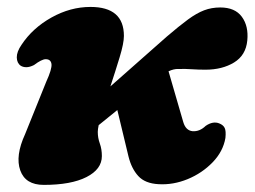

<svg xmlns="http://www.w3.org/2000/svg" viewBox="-20 -506 716 540"><path d="M328.5 -405Q328.5 -384.5 316.5 -345Q304.5 -305.5 290.5 -263L449 -403Q484 -433 508.5 -451Q533 -469 554 -477Q575 -485 599.5 -485Q641 -485 660.2 -458.8Q679.5 -432.5 675.5 -392Q671.5 -350.5 638.2 -330.2Q605 -310 558 -310Q537.5 -310 520.2 -311.2Q503 -312.5 481.5 -312Q469 -312.5 454 -305.5L495.5 -162.5Q502.5 -139 521.5 -137Q541.5 -135.5 558.5 -152Q579 -166 596.5 -159Q608 -154.5 612 -146Q616 -137.5 614 -118Q607.5 -80 578 -49.5Q548.5 -19 507.8 -2.2Q467 14.5 426 12Q388 10 369 -10.8Q350 -31.5 341.5 -65.5L310 -196.5L257.5 -154Q255 -142 255 -135Q255 -118 260.8 -102.2Q266.5 -86.5 266.5 -67Q266.5 -30 223.2 -8Q180 14 103 14Q51.5 14 37 -26.8Q22.5 -67.5 50.5 -128.5L110 -276Q126.5 -312 124.8 -325.8Q123 -339.5 108.5 -339.5Q97.5 -339.5 75.5 -323Q63.5 -317 54.2 -317Q45 -317 38.5 -321Q27.5 -328.5 27.2 -344.5Q27 -360.5 40.5 -380Q71.5 -427 124.8 -456.8Q178 -486.5 234.5 -486.5Q328.5 -486.5 328.5 -405Z"/></svg>

Font: Fraunces 9pt Soft Black
Style: Italic
Weight: 900
Italic angle: -16°
Version: Version 1.000;[b76b70a41]